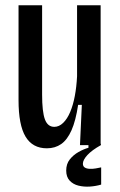

<svg xmlns="http://www.w3.org/2000/svg" viewBox="-20 -548 454 725"><path d="M157 12Q103 12 76.5 -32Q50 -76 50 -170V-528H139V-191Q139 -126 149.5 -97.5Q160 -69 185 -69Q203 -69 218.5 -84Q234 -99 245 -125Q256 -151 262.5 -185.5Q269 -220 271 -260V-528H360V-220V0H282L289 -152H275Q266 -92 250 -56Q234 -20 211 -4Q188 12 157 12ZM362 149Q342 155 319.5 156.5Q297 158 276.5 153Q256 148 243 134Q230 120 230 96Q230 71 243.5 54Q257 37 276.5 26Q296 15 314 10V-5H361V0Q327 19 310 37.5Q293 56 293 70Q293 80 300 84.5Q307 89 318.5 89.5Q330 90 341.5 88Q353 86 362 84Z"/></svg>

Font: Bricolage Grotesque 36pt Condensed
Style: Regular
Weight: 400
Width: 3
Designer: Mathieu Triay
Foundry: Atelier Triay
Version: Version 1.001;gftools[0.9.33.dev8+g029e19f]